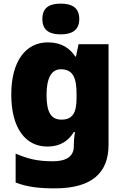

<svg xmlns="http://www.w3.org/2000/svg" viewBox="-20 -796 683 1056"><path d="M314 -776C258 -776 213 -759 213 -691C213 -625 258 -607 314 -607C369 -607 416 -625 416 -691C416 -759 369 -776 314 -776ZM243 -563C124 -563 42 -463 42 -276C42 -89 122 10 240 10C316 10 360 -26 386 -70H392C388 -43 386 -18 386 -1V9C386 62 348 91 271 91C184 91 133 77 66 49V208C129 232 193 240 282 240C482 240 577 157 577 1V-553H412L398 -485H394C365 -529 320 -563 243 -563ZM315 -415C383 -415 401 -365 401 -279V-256C401 -177 380 -138 318 -138C262 -138 236 -177 236 -273C236 -366 262 -415 315 -415Z"/></svg>

Font: Noto Sans Kannada Black
Style: Regular
Weight: 900
Designer: Jelle Bosma - Monotype Design Team
Foundry: Monotype Imaging Inc.
Version: Version 2.005